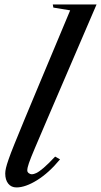

<svg xmlns="http://www.w3.org/2000/svg" viewBox="-20 -831 454 862"><path d="M54 10.5Q30.5 10.5 17 -6.5Q3.5 -23.5 3.5 -52Q3.5 -62.5 6.8 -76.8Q10 -91 18.8 -116.2Q27.5 -141.5 44.8 -184.2Q62 -227 90 -294.5Q118 -362 159.5 -461L295 -784.5L219.5 -797L217 -811H413.5L194.5 -301.5Q157.5 -215 137.5 -168Q117.5 -121 110 -99.2Q102.5 -77.5 102.5 -66Q102.5 -58.5 109.2 -53.5Q116 -48.5 123 -48.5Q131 -48.5 143.2 -54.2Q155.5 -60 175.5 -77Q195.5 -94 227.5 -128L249.5 -115.5Q199.5 -55 146.8 -22.2Q94 10.5 54 10.5Z"/></svg>

Font: Libre Caslon Text
Style: Italic
Weight: 400
Italic angle: -22.583°
Designer: Pablo Impallari, Rodrigo Fuenzalida, Katja Schimmel
Foundry: Pablo Impallari, Rodrigo Fuenzalida
Version: Version 2.000